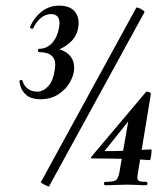

<svg xmlns="http://www.w3.org/2000/svg" viewBox="-20 -655 590 681"><path d="M243 -414Q243 -390 228.5 -364Q214 -338 187 -320.5Q160 -303 124 -303Q88 -303 70 -321Q52 -339 49 -366Q48 -370 53.5 -371Q59 -372 60 -368Q65 -350 79 -340Q93 -330 112 -330Q133 -330 150.5 -348.5Q168 -367 174 -406Q176 -420 176 -424Q176 -470 119 -470Q115 -470 115 -476Q115 -482 119 -482Q146 -482 164.5 -502Q183 -522 189 -555Q191 -567 191 -572Q191 -605 161 -605Q141 -605 124.5 -591Q108 -577 98 -555Q96 -553 94 -553Q91 -553 88.5 -555Q86 -557 87 -561Q102 -594 128.5 -614.5Q155 -635 190 -635Q224 -635 241.5 -618Q259 -601 259 -573Q259 -567 257 -555Q251 -521 221 -498Q191 -475 161 -474L162 -484Q196 -484 219.5 -465.5Q243 -447 243 -414ZM125 -9 463 -627Q465 -631 480 -623Q495 -615 492 -611L154 6Q153 8 138.5 0.5Q124 -7 125 -9ZM353 -10Q382 -10 390.5 -15.5Q399 -21 403 -41L436 -231L465 -262L353 -122Q349 -119 355 -119Q420 -119 493 -124L516 -125Q519 -125 516.5 -106Q514 -87 512 -87Q434 -93 305 -93Q304 -93 303 -95Q302 -97 304 -99L498 -329Q499 -330 502 -330Q506 -330 511 -327Q516 -324 515 -321L469 -41L467 -25Q467 -16 473.5 -13Q480 -10 498 -10Q503 -10 503 -4Q503 2 498 2Q480 2 470 1L433 0L386 1Q374 2 353 2Q349 2 349 -4Q349 -10 353 -10Z"/></svg>

Font: Cormorant Garamond
Style: Bold Italic
Weight: 700
Italic angle: -10°
Designer: Christian Thalmann (Catharsis Fonts)
Foundry: Catharsis Fonts
Version: Version 4.000